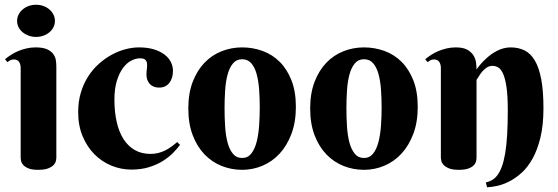

<svg xmlns="http://www.w3.org/2000/svg" viewBox="-20 -706 2344 807"><path d="M216.8 -43.9Q216.8 -37.6 214.6 -28.6Q212.4 -19.5 204.3 -11.5Q196.3 -3.4 181.2 2.2Q166 7.8 140.1 7.8Q114.3 7.8 99.6 1.7Q85 -4.4 77.6 -12.7Q70.3 -21 68.6 -29.8Q66.9 -38.6 66.9 -43.9V-420.9Q66.9 -435.1 60.3 -445.6Q53.7 -456.1 38.1 -456.1Q29.8 -456.1 23.9 -453.1Q18.1 -450.2 11.2 -444.8L1 -457Q12.2 -466.3 26.1 -475.3Q40 -484.4 56.2 -491.2Q72.3 -498 90.8 -502.4Q109.4 -506.8 129.9 -506.8Q161.6 -506.8 179.2 -498.3Q196.8 -489.7 205.1 -477.3Q213.4 -464.8 215.1 -450.7Q216.8 -436.5 216.8 -425.8ZM51.8 -618.2Q51.8 -631.8 57.9 -644.3Q64 -656.7 75 -666Q85.9 -675.3 100.3 -680.7Q114.7 -686 131.8 -686Q148.4 -686 162.8 -680.7Q177.2 -675.3 188 -666Q198.7 -656.7 204.8 -644.3Q210.9 -631.8 210.9 -618.2Q210.9 -604 204.8 -591.8Q198.7 -579.6 188 -570.6Q177.2 -561.5 162.8 -556.2Q148.4 -550.8 131.8 -550.8Q114.7 -550.8 100.3 -556.2Q85.9 -561.5 75 -570.6Q64 -579.6 57.9 -591.8Q51.8 -604 51.8 -618.2Z M649.9 -337.9Q634.8 -337.9 624.5 -342.5Q614.3 -347.2 607.9 -355Q601.6 -362.8 598.6 -372.3Q595.7 -381.8 595.7 -392.1Q595.7 -405.3 597.4 -417.5Q599.1 -429.7 597.9 -439.5Q596.7 -449.2 590.3 -455.1Q584 -460.9 567.9 -460.9Q550.8 -460.9 531.7 -451.2Q512.7 -441.4 497.1 -420.4Q481.4 -399.4 471.2 -366.5Q460.9 -333.5 460.9 -287.1Q460.9 -235.8 470.5 -193.6Q480 -151.4 499 -121.6Q518.1 -91.8 546.4 -75.4Q574.7 -59.1 612.8 -59.1Q629.9 -59.1 645.3 -63Q660.6 -66.9 674.3 -73.7Q688 -80.6 700.4 -89.6Q712.9 -98.6 724.6 -108.9L736.8 -97.2Q725.6 -82 708 -64Q690.4 -45.9 665.5 -30Q640.6 -14.2 607.4 -3.7Q574.2 6.8 531.7 6.8Q489.3 6.8 449 -9.5Q408.7 -25.9 377.4 -57.1Q346.2 -88.4 327.4 -133.1Q308.6 -177.7 308.6 -234.9Q308.6 -279.3 319.8 -316.7Q331.1 -354 350.3 -384.3Q369.6 -414.6 395.3 -437.5Q420.9 -460.4 449.2 -475.8Q477.5 -491.2 507.1 -499Q536.6 -506.8 564 -506.8Q600.1 -506.8 627 -498.5Q653.8 -490.2 671.6 -476.6Q689.5 -462.9 698.2 -445.1Q707 -427.2 707 -408.2Q707 -394 703.4 -381.1Q699.7 -368.2 692.6 -358.6Q685.5 -349.1 674.8 -343.5Q664.1 -337.9 649.9 -337.9Z M771.5 -250Q771.5 -314 790 -362.1Q808.6 -410.2 839.6 -442.4Q870.6 -474.6 911.6 -490.7Q952.6 -506.8 997.6 -506.8Q1042.5 -506.8 1083.5 -491.9Q1124.5 -477.1 1155.5 -446.3Q1186.5 -415.5 1205.1 -368.4Q1223.6 -321.3 1223.6 -256.8Q1223.6 -192.9 1205.1 -143.6Q1186.5 -94.2 1155.5 -60.5Q1124.5 -26.9 1083.5 -9.5Q1042.5 7.8 997.6 7.8Q952.6 7.8 911.6 -8.5Q870.6 -24.9 839.6 -57.1Q808.6 -89.4 790 -137.7Q771.5 -186 771.5 -250ZM1071.8 -254.9Q1071.8 -293.9 1069.1 -330.3Q1066.4 -366.7 1058.6 -395Q1050.8 -423.3 1036.1 -440.2Q1021.5 -457 997.6 -457Q973.6 -457 959 -439.2Q944.3 -421.4 936.5 -392.3Q928.7 -363.3 926.3 -326.2Q923.8 -289.1 923.8 -250Q923.8 -210.9 926.3 -173.6Q928.7 -136.2 936.5 -106.9Q944.3 -77.6 959 -59.8Q973.6 -42 997.6 -42Q1021.5 -42 1036.1 -60.5Q1050.8 -79.1 1058.6 -109.4Q1066.4 -139.6 1069.1 -177.7Q1071.8 -215.8 1071.8 -254.9Z M1283.7 -250Q1283.7 -314 1302.2 -362.1Q1320.8 -410.2 1351.8 -442.4Q1382.8 -474.6 1423.8 -490.7Q1464.8 -506.8 1509.8 -506.8Q1554.7 -506.8 1595.7 -491.9Q1636.7 -477.1 1667.7 -446.3Q1698.7 -415.5 1717.3 -368.4Q1735.8 -321.3 1735.8 -256.8Q1735.8 -192.9 1717.3 -143.6Q1698.7 -94.2 1667.7 -60.5Q1636.7 -26.9 1595.7 -9.5Q1554.7 7.8 1509.8 7.8Q1464.8 7.8 1423.8 -8.5Q1382.8 -24.9 1351.8 -57.1Q1320.8 -89.4 1302.2 -137.7Q1283.7 -186 1283.7 -250ZM1584 -254.9Q1584 -293.9 1581.3 -330.3Q1578.6 -366.7 1570.8 -395Q1563 -423.3 1548.3 -440.2Q1533.7 -457 1509.8 -457Q1485.8 -457 1471.2 -439.2Q1456.5 -421.4 1448.7 -392.3Q1440.9 -363.3 1438.5 -326.2Q1436 -289.1 1436 -250Q1436 -210.9 1438.5 -173.6Q1440.9 -136.2 1448.7 -106.9Q1456.5 -77.6 1471.2 -59.8Q1485.8 -42 1509.8 -42Q1533.7 -42 1548.3 -60.5Q1563 -79.1 1570.8 -109.4Q1578.6 -139.6 1581.3 -177.7Q1584 -215.8 1584 -254.9Z M2114.3 -243.2Q2114.3 -304.7 2108.6 -341.6Q2103 -378.4 2093.8 -397.7Q2084.5 -417 2073.2 -423.1Q2062 -429.2 2050.3 -429.2Q2036.1 -429.2 2025.1 -421.6Q2014.2 -414.1 2006.1 -404.3Q1998 -394.5 1992.4 -384.8Q1986.8 -375 1982.9 -370.1V-43.9Q1982.9 -37.6 1981 -28.6Q1979 -19.5 1971.4 -11.5Q1963.9 -3.4 1949 2.2Q1934.1 7.8 1908.2 7.8Q1882.3 7.8 1867.4 1.7Q1852.5 -4.4 1844.7 -12.7Q1836.9 -21 1835 -29.8Q1833 -38.6 1833 -43.9V-420.9Q1833 -435.1 1826.4 -445.6Q1819.8 -456.1 1804.2 -456.1Q1795.9 -456.1 1790 -453.1Q1784.2 -450.2 1777.3 -444.8L1767.1 -457Q1778.3 -466.3 1792.2 -475.3Q1806.2 -484.4 1822.3 -491.2Q1838.4 -498 1856.9 -502.4Q1875.5 -506.8 1896 -506.8Q1927.7 -506.8 1945.3 -496.3Q1962.9 -485.8 1971.2 -471.2Q1979.5 -456.5 1981.2 -440.7Q1982.9 -424.8 1982.9 -414.1Q2001 -439.9 2023.9 -460.4Q2033.2 -469.2 2044.7 -477.5Q2056.2 -485.8 2069.1 -492.4Q2082 -499 2096.4 -502.9Q2110.8 -506.8 2126 -506.8Q2159.2 -506.8 2184.8 -494.1Q2210.4 -481.4 2228 -451.7Q2245.6 -421.9 2254.9 -372.8Q2264.2 -323.7 2264.2 -251Q2264.2 -180.2 2251.5 -127.9Q2238.8 -75.7 2218.3 -39.1Q2197.8 -2.4 2171.9 20.8Q2146 43.9 2119.6 57.1Q2093.3 70.3 2069.1 75.4Q2044.9 80.6 2027.3 81.1L2022 61Q2036.6 57.6 2049.1 50.3Q2061.5 43 2071.8 28.8Q2082 14.6 2089.8 -7.1Q2097.7 -28.8 2103.3 -61.5Q2108.9 -94.2 2111.6 -138.9Q2114.3 -183.6 2114.3 -243.2Z"/></svg>

Font: Berkshire Swash
Style: Regular
Weight: 700
Designer: Astigmatic (AOETI)
Foundry: Astigmatic (AOETI)
Version: Version 1.000